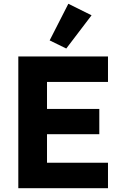

<svg xmlns="http://www.w3.org/2000/svg" viewBox="-20 -997 647 1017"><path d="M77 0V-698H552V-563H229V-420H506V-286H229V-135H552V0ZM331 -740 243 -783 342 -977 465 -916Z"/></svg>

Font: IBM Plex Arabic
Style: Bold
Weight: 700
Designer: Mike Abbink, Paul van der Laan, Pieter van Rosmalen, Wael Morcos, Khajak Apelian
Foundry: Bold Monday
Version: Version 1.0